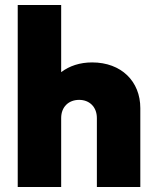

<svg xmlns="http://www.w3.org/2000/svg" viewBox="-20 -749 623 769"><path d="M368 -276V0H542V-316C542 -423 466 -499 349 -499C300 -499 258 -485 225 -460V-729H51V0H225V-276C225 -321 255 -349 297 -349C338 -349 368 -321 368 -276Z"/></svg>

Font: MV Cash ExtraBold
Style: Regular
Weight: 800
Designer: Rodrigo Fuenzalida
Foundry: fragTYPE
Version: Version 1.100;Glyphs 3.1.2 (3151)